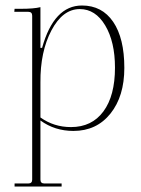

<svg xmlns="http://www.w3.org/2000/svg" viewBox="-20 -464 512 698"><path d="M33 214V203H83Q97 203 97 189V-407Q97 -421 83 -421H32L33 -432H57Q103 -432 127 -438V-290H133Q176 -444 278 -444Q351 -444 391.5 -384.5Q432 -325 432 -217Q432 -114 381.5 -51Q331 12 247 12Q179 12 127 -26V189Q127 203 141 203H204V214ZM238 -2Q314 -2 356 -59Q398 -116 398 -218Q398 -312 362.5 -371.5Q327 -431 270 -431Q208 -431 167 -353.5Q126 -276 127 -164V-37Q176 -2 238 -2Z"/></svg>

Font: Arapey Thin-Display
Style: Regular
Weight: 100
Designer: Eduardo Rodriguez Tunni
Foundry: Eduardo Rodriguez Tunni
Version: Version 4.000